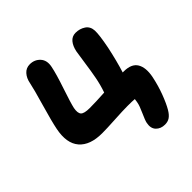

<svg xmlns="http://www.w3.org/2000/svg" viewBox="-223 -852 1198 1198"><g transform="rotate(-45 375.5 -253.5)"><path d="M554.2 178.2Q517.1 178.2 494.6 154.8Q472.2 131.3 481 88.9Q484.9 70.3 504.9 26.4Q524.9 -17.6 528.8 -40Q528.8 -41 530.8 -51Q532.7 -61 533.2 -67.9Q513.2 -69.8 470.2 -69.8Q429.7 -69.8 354.5 -65.4Q279.3 -61 238.8 -61Q132.3 -61 84 -116.9Q35.6 -172.9 57.1 -280.8Q67.9 -335.4 100.3 -447.3Q132.8 -559.1 141.1 -601.1Q147.9 -637.7 169.2 -661.4Q190.4 -685.1 223.1 -685.1Q265.1 -685.1 291.7 -655.8Q318.4 -626.5 308.1 -577.1Q297.9 -525.4 265.1 -428.5Q232.4 -331.5 225.1 -296.9Q217.8 -257.8 231.9 -242.4Q246.1 -227.1 294.9 -227.1Q347.2 -227.1 426.8 -231.9Q444.3 -282.2 454.1 -334Q462.9 -378.9 473.1 -451.7Q483.4 -524.4 485.8 -536.1Q493.7 -575.2 513.2 -598.6Q532.7 -622.1 564 -622.1Q600.6 -622.1 628.9 -603.3Q657.2 -584.5 659.2 -545.9Q660.6 -507.8 642.1 -413.1Q621.1 -314.5 597.2 -238.8H606Q674.3 -238.8 698.5 -198.5Q722.7 -158.2 709 -87.9Q695.8 -23.9 674.1 33.7Q652.3 91.3 631.8 126Q615.7 153.3 597.7 165.8Q579.6 178.2 554.2 178.2Z"/></g></svg>

Font: Shantell Sans Irregular
Style: Italic
Weight: 800
Italic angle: -11.31°
Designer: Stephen Nixon, Anya Danilova, Shantell Martin
Foundry: Arrow Type
Version: Version 1.006;[9816181b4]